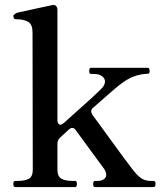

<svg xmlns="http://www.w3.org/2000/svg" viewBox="-20 -759 653 779"><path d="M603 -25Q611 -25 611 -13Q611 0 603 0H366Q361 0 359.5 -3Q358 -6 358 -13Q358 -25 366 -25H377Q392 -25 401.5 -32Q411 -39 411 -50Q411 -61 403 -73Q331 -172 288 -230Q282 -240 273 -240Q266 -240 259 -233L224 -201Q213 -191 213 -176V-71Q213 -43 229 -34Q245 -25 273 -25H285Q292 -25 292 -13Q292 0 285 0H42Q34 0 34 -13Q34 -25 42 -25H53Q82 -25 97.5 -34Q113 -43 113 -71L112 -628Q112 -659 95 -670Q78 -681 44 -681Q34 -681 34 -696Q43 -706 52 -708L190 -738L196 -739Q204 -739 208.5 -733.5Q213 -728 213 -719V-271Q213 -263 216.5 -258Q220 -253 225 -253Q230 -253 239 -260Q382 -387 396 -404Q406 -417 406 -428Q406 -441 394 -450Q382 -459 360 -459H349Q342 -459 342 -471Q342 -484 349 -484H579Q587 -484 587 -471V-468Q586 -461 581.5 -460Q577 -459 567 -459Q536 -456 508.5 -442.5Q481 -429 446 -399L359 -323Q350 -316 350 -307Q350 -301 355 -293Q398 -235 396 -237Q496 -99 519 -70Q538 -46 553.5 -35.5Q569 -25 592 -25Z"/></svg>

Font: Shippori Mincho B1 SemiBold
Style: Regular
Weight: 600
Designer: FONTDASU
Foundry: FONTDASU / Google Inc. / but / Adobe
Version: Version 3.110; ttfautohint (v1.8.3)